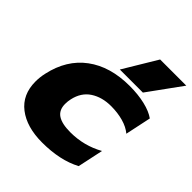

<svg xmlns="http://www.w3.org/2000/svg" viewBox="-197 -820 960 960"><g transform="rotate(45 283.0 -340.5)"><path d="M381 -696H566L437 -518H274ZM18 -178Q18 -208 25 -239Q52 -363 141 -429Q230 -495 367 -495Q427 -495 475.5 -483.5Q524 -472 553 -451L524 -314Q498 -336 458.5 -347Q419 -358 373 -358Q309 -358 264 -328.5Q219 -299 206 -239Q202 -222 202 -203Q202 -160 231.5 -140.5Q261 -121 321 -121Q417 -121 499 -167L470 -31Q384 15 257 15Q148 15 83 -35Q18 -85 18 -178Z"/></g></svg>

Font: Prompt Bold
Style: Bold Italic
Weight: 700
Italic angle: -12°
Designer: Katatrad Team
Foundry: CadsonDemak
Version: Version 1.000